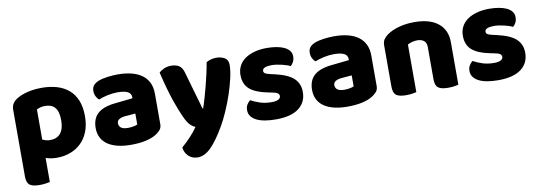

<svg xmlns="http://www.w3.org/2000/svg" viewBox="-54 -849 3900 1385"><g transform="rotate(-10 1895.5 -156.5)"><path d="M303 15Q279 15 259 11.5Q239 8 222 2V178Q211 181 190.5 184Q170 187 146 187Q96 187 74 170.5Q52 154 52 107V-380Q52 -407 63.5 -425Q75 -443 95 -456Q126 -476 174.5 -488.5Q223 -501 283 -501Q343 -501 393 -486Q443 -471 479 -440Q515 -409 534.5 -361Q554 -313 554 -246Q554 -182 535 -133.5Q516 -85 482 -52Q448 -19 402.5 -2Q357 15 303 15ZM277 -119Q327 -119 353.5 -151Q380 -183 380 -246Q380 -310 355.5 -339Q331 -368 283 -368Q264 -368 248 -363.5Q232 -359 221 -353V-133Q233 -127 247 -123Q261 -119 277 -119Z M847 -108Q864 -108 884.5 -111.5Q905 -115 915 -121V-201L843 -195Q815 -193 797 -183Q779 -173 779 -153Q779 -133 794.5 -120.5Q810 -108 847 -108ZM839 -501Q893 -501 937.5 -490Q982 -479 1013.5 -456.5Q1045 -434 1062 -399.5Q1079 -365 1079 -318V-94Q1079 -68 1064.5 -51.5Q1050 -35 1030 -23Q965 16 847 16Q794 16 751.5 6Q709 -4 678.5 -24Q648 -44 631.5 -75Q615 -106 615 -147Q615 -216 656 -253Q697 -290 783 -299L914 -313V-320Q914 -349 888.5 -361.5Q863 -374 815 -374Q778 -374 741.5 -366Q705 -358 676 -346Q663 -355 654 -373.5Q645 -392 645 -412Q645 -438 657.5 -453.5Q670 -469 696 -480Q725 -491 764.5 -496Q804 -501 839 -501Z M1247 -124Q1236 -149 1223.5 -180Q1211 -211 1197.5 -251Q1184 -291 1169.5 -342.5Q1155 -394 1139 -461Q1153 -475 1176.5 -485.5Q1200 -496 1228 -496Q1263 -496 1286 -481.5Q1309 -467 1320 -427Q1340 -357 1359.5 -288.5Q1379 -220 1399 -152H1403Q1415 -186 1426.5 -226Q1438 -266 1449 -308.5Q1460 -351 1469.5 -393.5Q1479 -436 1486 -477Q1503 -486 1521 -491Q1539 -496 1559 -496Q1594 -496 1620 -481Q1646 -466 1646 -429Q1646 -389 1633.5 -333.5Q1621 -278 1601 -218.5Q1581 -159 1556 -102Q1531 -45 1506 -2Q1449 96 1401.5 142.5Q1354 189 1305 189Q1265 189 1238 164Q1211 139 1206 99Q1238 72 1270 38Q1302 4 1326 -31Q1309 -36 1289.5 -54.5Q1270 -73 1247 -124Z M2132 -145Q2132 -69 2075 -26Q2018 17 1907 17Q1865 17 1829 11Q1793 5 1767.5 -7.5Q1742 -20 1727.5 -39Q1713 -58 1713 -84Q1713 -108 1723 -124.5Q1733 -141 1747 -152Q1776 -136 1813.5 -123.5Q1851 -111 1900 -111Q1931 -111 1947.5 -120Q1964 -129 1964 -144Q1964 -158 1952 -166Q1940 -174 1912 -179L1882 -185Q1795 -202 1752.5 -238.5Q1710 -275 1710 -343Q1710 -380 1726 -410Q1742 -440 1771 -460Q1800 -480 1840.5 -491Q1881 -502 1930 -502Q1967 -502 1999.5 -496.5Q2032 -491 2056 -480Q2080 -469 2094 -451.5Q2108 -434 2108 -410Q2108 -387 2099.5 -370.5Q2091 -354 2078 -343Q2070 -348 2054 -353.5Q2038 -359 2019 -363.5Q2000 -368 1980.5 -371Q1961 -374 1945 -374Q1912 -374 1894 -366.5Q1876 -359 1876 -343Q1876 -332 1886 -325Q1896 -318 1924 -312L1955 -305Q2051 -283 2091.5 -244.5Q2132 -206 2132 -145Z M2432 -108Q2449 -108 2469.5 -111.5Q2490 -115 2500 -121V-201L2428 -195Q2400 -193 2382 -183Q2364 -173 2364 -153Q2364 -133 2379.5 -120.5Q2395 -108 2432 -108ZM2424 -501Q2478 -501 2522.5 -490Q2567 -479 2598.5 -456.5Q2630 -434 2647 -399.5Q2664 -365 2664 -318V-94Q2664 -68 2649.5 -51.5Q2635 -35 2615 -23Q2550 16 2432 16Q2379 16 2336.5 6Q2294 -4 2263.5 -24Q2233 -44 2216.5 -75Q2200 -106 2200 -147Q2200 -216 2241 -253Q2282 -290 2368 -299L2499 -313V-320Q2499 -349 2473.5 -361.5Q2448 -374 2400 -374Q2363 -374 2326.5 -366Q2290 -358 2261 -346Q2248 -355 2239 -373.5Q2230 -392 2230 -412Q2230 -438 2242.5 -453.5Q2255 -469 2281 -480Q2310 -491 2349.5 -496Q2389 -501 2424 -501Z M3246 -1Q3235 2 3214.5 5Q3194 8 3170 8Q3120 8 3098 -8.5Q3076 -25 3076 -72V-308Q3076 -339 3057.5 -353.5Q3039 -368 3009 -368Q2989 -368 2971.5 -363Q2954 -358 2938 -350V-1Q2927 2 2906.5 5Q2886 8 2862 8Q2812 8 2790 -8.5Q2768 -25 2768 -72V-373Q2768 -400 2779.5 -417Q2791 -434 2811 -448Q2845 -472 2896.5 -486.5Q2948 -501 3011 -501Q3124 -501 3185 -451.5Q3246 -402 3246 -313Z M3761 -145Q3761 -69 3704 -26Q3647 17 3536 17Q3494 17 3458 11Q3422 5 3396.5 -7.5Q3371 -20 3356.5 -39Q3342 -58 3342 -84Q3342 -108 3352 -124.5Q3362 -141 3376 -152Q3405 -136 3442.5 -123.5Q3480 -111 3529 -111Q3560 -111 3576.5 -120Q3593 -129 3593 -144Q3593 -158 3581 -166Q3569 -174 3541 -179L3511 -185Q3424 -202 3381.5 -238.5Q3339 -275 3339 -343Q3339 -380 3355 -410Q3371 -440 3400 -460Q3429 -480 3469.5 -491Q3510 -502 3559 -502Q3596 -502 3628.5 -496.5Q3661 -491 3685 -480Q3709 -469 3723 -451.5Q3737 -434 3737 -410Q3737 -387 3728.5 -370.5Q3720 -354 3707 -343Q3699 -348 3683 -353.5Q3667 -359 3648 -363.5Q3629 -368 3609.5 -371Q3590 -374 3574 -374Q3541 -374 3523 -366.5Q3505 -359 3505 -343Q3505 -332 3515 -325Q3525 -318 3553 -312L3584 -305Q3680 -283 3720.5 -244.5Q3761 -206 3761 -145Z"/></g></svg>

Font: Baloo Chettan 2 ExtraBold
Style: Regular
Weight: 800
Designer: Maithili Shingre, Unnati Kotecha and Ek Type
Foundry: Ek Type
Version: Version 1.640;hotconv 1.0.111;makeotfexe 2.5.65597; ttfautoh